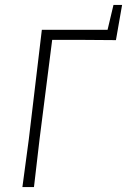

<svg xmlns="http://www.w3.org/2000/svg" viewBox="-20 -760 516 780"><path d="M71 0 97 -194 150 -639H417L441 -740H476L451 -597L313 -598H192L141 -197L118 0Z"/></svg>

Font: Alegreya Sans Light
Style: Italic
Weight: 300
Italic angle: -7°
Designer: Juan Pablo del Peral
Foundry: Huerta Tipografica
Version: Version 2.007